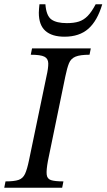

<svg xmlns="http://www.w3.org/2000/svg" viewBox="-33 -885 502 905"><path d="M260 0H-13L-7 -30Q34 -30 54.5 -37Q75 -44 85 -65.5Q95 -87 104 -131L186 -525Q195 -564 194.5 -586.5Q194 -609 176 -618Q158 -627 112 -627L118 -657H395L389 -627Q345 -627 323 -618Q301 -609 292 -586.5Q283 -564 275 -525L193 -127Q185 -84 187 -63Q189 -42 207.5 -36Q226 -30 266 -30ZM271 -712Q212 -712 181 -739.5Q150 -767 150 -825Q150 -834 151 -844Q152 -854 153 -865H181Q185 -811 209 -793.5Q233 -776 282 -776Q316 -776 339 -783.5Q362 -791 380.5 -810Q399 -829 418 -865H449Q426 -787 383.5 -749.5Q341 -712 271 -712Z"/></svg>

Font: STIX Two Text
Style: Italic
Weight: 400
Italic angle: -12°
Designer: Ross Mills, John Hudson & Paul Hanslow, Tiro Typeworks Ltd; with prior portions MicroPress Inc. and Coen Hoffman, Elsevi
Foundry: Tiro Typeworks Ltd
Version: Version 2.13 b171